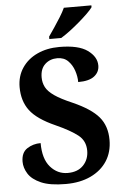

<svg xmlns="http://www.w3.org/2000/svg" viewBox="-62 -975 668 1028"><g transform="rotate(-5 272.5 -460.5)"><path d="M250 10Q165 10 117 -11Q69 -32 49 -64Q29 -96 29 -129Q29 -178 61 -199Q93 -220 134 -220Q134 -135 172 -91.5Q210 -48 265 -48Q319 -48 349 -79.5Q379 -111 379 -158Q379 -211 339.5 -242Q300 -273 222 -308Q125 -351 86.5 -402Q48 -453 48 -528Q48 -587 78 -631.5Q108 -676 160 -700Q212 -724 278 -724Q381 -724 429.5 -689Q478 -654 478 -607Q478 -572 450 -550Q422 -528 363 -528Q363 -558 352.5 -589.5Q342 -621 320 -643Q298 -665 262 -665Q223 -665 196.5 -640.5Q170 -616 170 -570Q170 -541 182.5 -517Q195 -493 228 -470Q261 -447 324 -420Q421 -377 462 -328.5Q503 -280 503 -205Q503 -140 472 -92Q441 -44 384 -17Q327 10 250 10ZM229 -784Q243 -804 260.5 -830Q278 -856 294.5 -882.5Q311 -909 321 -931H469V-921Q460 -908 440 -888.5Q420 -869 394.5 -847Q369 -825 342.5 -805Q316 -785 293 -771H229Z"/></g></svg>

Font: Noto Serif Thai SemiCondensed
Style: Bold
Weight: 700
Width: 4
Designer: Monotype Design Team
Foundry: Monotype Imaging Inc.
Version: Version 2.002; ttfautohint (v1.8.4.7-5d5b)